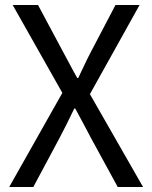

<svg xmlns="http://www.w3.org/2000/svg" viewBox="-20 -753 613 773"><path d="M17 0H114L220 -198C239 -234 258 -272 279 -316H283C307 -272 327 -234 346 -198L454 0H556L342 -374L542 -733H445L347 -546C329 -512 315 -481 295 -439H291C267 -481 252 -512 233 -546L133 -733H31L231 -379Z"/></svg>

Font: Noto Sans Japanese Regular
Style: Regular
Weight: 400
Designer: Ryoko NISHIZUKA (kana & ideographs); Paul D. Hunt (Latin, Greek & Cyrillic); Wenlong ZHANG (bopomofo); Sandoll Communica
Foundry: Adobe Systems Incorporated
Version: Version 1.000;PS 1;hotconv 1.0.78;makeotf.lib2.5.61930